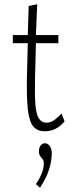

<svg xmlns="http://www.w3.org/2000/svg" viewBox="-20 -603 353 898"><path d="M190 11Q153 11 134.5 -13Q116 -37 110 -93.5Q104 -150 106 -248L110 -401H40V-439H110L114 -575L154 -583L148 -439H253V-401H148L144 -243Q142 -163 145.5 -116Q149 -69 161.5 -49.5Q174 -30 196 -29Q218 -29 236 -43Q254 -57 268 -72L282 -35Q260 -10 237.5 0.5Q215 11 190 11ZM167 275 148 258Q185 203 185 161Q185 149 179.5 142Q174 135 168 127Q162 119 162 105Q162 88 170 77.5Q178 67 190 67Q203 67 212.5 79.5Q222 92 222 115Q222 150 209.5 189.5Q197 229 167 275Z"/></svg>

Font: Inconsolata ExtraCondensed Light
Style: Regular
Weight: 300
Width: 2
Monospace: yes
Designer: Raph Levien, Cyreal, Brenton Simpson
Foundry: Raph Levien, Cyreal, Google
Version: Version 3.100; ttfautohint (v1.8.4.7-5d5b)